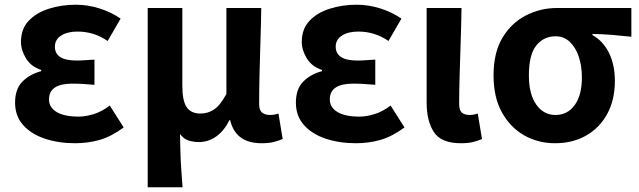

<svg xmlns="http://www.w3.org/2000/svg" viewBox="-20 -594 2713 815"><path d="M299 14Q228 14 170 -5.5Q112 -25 78 -63.5Q44 -102 44 -158Q44 -216 75 -247.5Q106 -279 155 -292V-297Q112 -311 90.5 -346Q69 -381 69 -416Q69 -471 101.5 -505.5Q134 -540 187.5 -557Q241 -574 302 -574Q352 -574 401.5 -558.5Q451 -543 492 -515L437 -420Q379 -460 309 -460Q266 -460 239.5 -443Q213 -426 213 -396Q213 -337 305 -337Q322 -337 342 -338.5Q362 -340 381 -341V-234Q357 -236 333.5 -237.5Q310 -239 287 -239Q188 -239 188 -172Q188 -138 220.5 -118.5Q253 -99 314 -99Q343 -99 377.5 -109.5Q412 -120 446 -146L505 -53Q452 -14 402.5 0Q353 14 299 14Z M607 201V-560H754V-229Q754 -166 772.5 -139Q791 -112 831 -112Q863 -112 889 -129.5Q915 -147 941 -195V-560H1089Q1088 -492 1085.5 -417.5Q1083 -343 1081.5 -274Q1080 -205 1080 -153Q1080 -126 1092.5 -116Q1105 -106 1127 -106Q1144 -106 1162 -112L1180 -4Q1164 3 1143 8.5Q1122 14 1090 14Q980 14 957 -84H954Q931 -38 897.5 -14.5Q864 9 825 9Q801 9 780.5 2.5Q760 -4 744 -25Q745 20 746 56Q747 92 749.5 126Q752 160 755 201Z M1491 14Q1420 14 1362 -5.5Q1304 -25 1270 -63.5Q1236 -102 1236 -158Q1236 -216 1267 -247.5Q1298 -279 1347 -292V-297Q1304 -311 1282.5 -346Q1261 -381 1261 -416Q1261 -471 1293.5 -505.5Q1326 -540 1379.5 -557Q1433 -574 1494 -574Q1544 -574 1593.5 -558.5Q1643 -543 1684 -515L1629 -420Q1571 -460 1501 -460Q1458 -460 1431.5 -443Q1405 -426 1405 -396Q1405 -337 1497 -337Q1514 -337 1534 -338.5Q1554 -340 1573 -341V-234Q1549 -236 1525.5 -237.5Q1502 -239 1479 -239Q1380 -239 1380 -172Q1380 -138 1412.5 -118.5Q1445 -99 1506 -99Q1535 -99 1569.5 -109.5Q1604 -120 1638 -146L1697 -53Q1644 -14 1594.5 0Q1545 14 1491 14Z M1936 14Q1853 14 1822 -33Q1791 -80 1791 -159V-560H1939Q1938 -492 1935.5 -417.5Q1933 -343 1931 -274Q1929 -205 1929 -153Q1929 -126 1940.5 -116Q1952 -106 1974 -106Q1990 -106 2008 -112L2026 -4Q2010 3 1989.5 8.5Q1969 14 1936 14Z M2336 14Q2264 14 2205 -19.5Q2146 -53 2110.5 -117Q2075 -181 2075 -274Q2075 -371 2113 -434Q2151 -497 2212.5 -528.5Q2274 -560 2343 -560H2660V-438Q2614 -443 2577 -446Q2540 -449 2495 -450V-445Q2540 -420 2565 -369.5Q2590 -319 2590 -251Q2590 -169 2557 -109.5Q2524 -50 2467 -18Q2410 14 2336 14ZM2338 -106Q2389 -106 2419.5 -148Q2450 -190 2450 -265Q2450 -313 2437 -352.5Q2424 -392 2399 -416Q2374 -440 2338 -440Q2288 -440 2256.5 -401Q2225 -362 2225 -274Q2225 -195 2256 -150.5Q2287 -106 2338 -106Z"/></svg>

Font: Chiron Sans HK TT
Style: Bold
Weight: 700
Designer: Ryoko NISHIZUKA 西塚涼子 (kana, bopomofo & ideographs); Paul D. Hunt (Latin, Greek & Cyrillic); Sandoll Communications 산돌커뮤니
Foundry: Adobe
Version: Version 2.022;hotconv 1.0.109;makeotfexe 2.5.65596